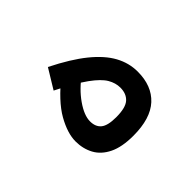

<svg xmlns="http://www.w3.org/2000/svg" viewBox="-101 -614 787 787"><g transform="rotate(-45 293.0 -220.5)"><path d="M285.6 2.9Q220.2 2.9 179.4 -17.1Q138.7 -37.1 120.1 -71.5Q101.6 -106 101.6 -148.4Q101.6 -195.8 135 -254.9Q168.5 -314 253.9 -382.3L316.4 -326.2Q265.1 -290 233.4 -244.6Q201.7 -199.2 201.7 -164.6Q201.7 -132.8 221.4 -116.7Q241.2 -100.6 289.6 -100.6Q344.7 -100.6 366.2 -119.9Q387.7 -139.2 387.7 -174.3Q387.7 -201.7 372.3 -228Q356.9 -254.4 313.5 -285.9Q270 -317.4 185.5 -359.4L237.3 -444.3Q326.2 -399.9 380.4 -356Q434.6 -312 459.5 -266.4Q484.4 -220.7 484.4 -170.4Q484.4 -88.4 435.1 -42.7Q385.7 2.9 285.6 2.9Z"/></g></svg>

Font: Cascadia Mono
Style: Regular
Weight: 400
Monospace: yes
Designer: Aaron Bell
Foundry: Saja Typeworks
Version: Version 2404.023